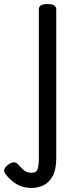

<svg xmlns="http://www.w3.org/2000/svg" viewBox="-103 -535 391 949"><path d="M53 394Q11 394 -20.5 375.5Q-52 357 -77 324Q-87 310 -80 298Q-73 286 -61 278Q-44 266 -32 267.5Q-20 269 -10 281Q3 297 17 308Q31 319 54 319Q77 319 83 299.5Q89 280 89 251V-489Q89 -502 99.5 -508.5Q110 -515 131 -515Q153 -515 164 -508.5Q175 -502 175 -489V247Q175 303 157.5 335Q140 367 112.5 380.5Q85 394 53 394Z"/></svg>

Font: Playwrite GB S
Style: Regular
Weight: 400
Designer: Veronika Burian, José Scaglione
Foundry: TypeTogether
Version: Version 1.000